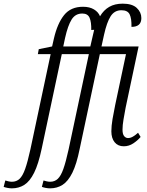

<svg xmlns="http://www.w3.org/2000/svg" viewBox="-143 -790 806 1050"><path d="M-78 240Q-90 240 -102.5 237.5Q-115 235 -123 232L-114 197Q-108 199 -97.5 201.5Q-87 204 -78 204Q-53 204 -36 188Q-19 172 -5.5 134Q8 96 23 28L134 -494H64L69 -521L142 -536L152 -580Q171 -662 207.5 -707.5Q244 -753 311 -753Q347 -753 371 -738.5Q395 -724 404 -701Q424 -735 454.5 -752.5Q485 -770 528 -770Q580 -770 605 -746.5Q630 -723 630 -691Q630 -643 576 -643Q577 -689 566 -711.5Q555 -734 521 -734Q483 -734 462 -701Q441 -668 426 -600L412 -536H615L544 -201Q538 -169 532.5 -137Q527 -105 527 -81Q527 -56 536 -45.5Q545 -35 557 -35Q571 -35 585 -43.5Q599 -52 612 -64L626 -41Q610 -22 586 -6Q562 10 534 10Q502 10 484 -12Q466 -34 466 -72Q466 -101 472.5 -139.5Q479 -178 487 -216L546 -494H403L293 23Q276 108 252.5 155Q229 202 199 221Q169 240 131 240Q119 240 106.5 237.5Q94 235 86 232L95 197Q101 199 111.5 201.5Q122 204 131 204Q156 204 173 188Q190 172 203.5 134Q217 96 232 28L343 -494H195L85 23Q67 108 43.5 155Q20 202 -10 221Q-40 240 -78 240ZM203 -536H351L365 -597Q368 -613 372 -627Q365 -626 356 -626Q357 -669 347 -692.5Q337 -716 307 -716Q269 -716 248.5 -683Q228 -650 213 -583Z"/></svg>

Font: Noto Serif ExtraCondensed Light
Style: Italic
Weight: 300
Width: 2
Italic angle: -12°
Designer: Monotype Design Team
Foundry: Monotype Imaging Inc.
Version: Version 2.014; ttfautohint (v1.8.4.7-5d5b)